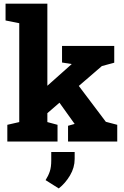

<svg xmlns="http://www.w3.org/2000/svg" viewBox="-20 -782 687 1061"><path d="M20.5 0V-92.3L86.4 -107.4V-653.8L10.7 -668.9V-761.7H241.7V-308.1L375.5 -427.2L376 -428.2L322.8 -436.5V-528.3H611.3V-435.5L543 -417L415.5 -307.1L564.9 -108.9L627.9 -92.3V0H356V-86.9L392.6 -97.2L391.1 -99.1L308.6 -214.4L241.7 -156.7V-107.4L297.9 -92.3V0ZM304.7 259.3 231.9 213.4Q247.1 189.5 255.1 165.5Q263.2 141.6 263.2 105V58.1H392.6V96.7Q392.6 144 366.9 187.3Q341.3 230.5 304.7 259.3Z"/></svg>

Font: Roboto Slab ExtraBold
Style: Regular
Weight: 800
Designer: Google
Version: Version 2.001; ttfautohint (v1.8.3)